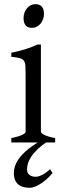

<svg xmlns="http://www.w3.org/2000/svg" viewBox="-20 -682 311 919"><path d="M231.4 146Q221.2 159.2 207.3 171.9Q193.4 184.6 178.7 194.6Q164.1 204.6 149.4 210.7Q134.8 216.8 122.6 216.8Q108.4 216.8 94.7 213.9Q81.1 210.9 70.3 203.1Q59.6 195.3 53 181.6Q46.4 168 46.4 146Q46.4 102.1 84.5 60.1Q112.8 29.3 160.2 0H34.2V-21Q67.4 -27.8 85 -35.9Q102.5 -43.9 102.5 -50.8V-327.1Q102.5 -352.1 101.6 -367.4Q100.6 -382.8 94.2 -391.4Q87.9 -399.9 74 -403.8Q60.1 -407.7 34.2 -410.2V-429.7Q49.3 -432.6 66.2 -436.8Q83 -440.9 99.6 -446Q116.2 -451.2 131.3 -457Q146.5 -462.9 159.2 -468.8H175.8V-50.8Q175.8 -44.9 192.1 -36.4Q208.5 -27.8 244.1 -21V0H200.2Q177.7 15.1 162.1 30.3Q140.6 50.8 128.9 68.8Q117.2 86.9 113.3 102.1Q109.4 117.2 109.4 128.9Q109.4 147 121.1 155.5Q132.8 164.1 151.4 164.1Q163.6 164.1 181.4 155.3Q199.2 146.5 219.7 127.9ZM190.4 -615.7Q190.4 -602.1 186 -589.8Q181.6 -577.6 174.1 -568.6Q166.5 -559.6 156.2 -554.2Q146 -548.8 133.8 -548.8Q111.8 -548.8 102.3 -561Q92.8 -573.2 92.8 -595.7Q92.8 -609.4 97.2 -621.6Q101.6 -633.8 109.4 -642.8Q117.2 -651.9 127.2 -657Q137.2 -662.1 148.9 -662.1Q190.4 -662.1 190.4 -615.7Z"/></svg>

Font: Gentium Plus
Style: Regular
Weight: 400
Designer: J. Victor Gaultney, Annie Olsen, Iska Routamaa
Foundry: SIL International
Version: Version 1.510